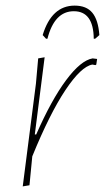

<svg xmlns="http://www.w3.org/2000/svg" viewBox="-20 -660 374 684"><path d="M144 -522 132 -535Q164 -640 246 -640Q288 -640 309 -614.5Q330 -589 334 -535L319 -522H314Q313 -620 243 -620Q174 -620 149 -522ZM139 -456 104 -181H109Q163 -304 215.5 -374.5Q268 -445 310 -452L326 -450L323 -430L320 -428L309 -430Q269 -423 213 -339Q157 -255 95 -103L85 0L61 4L108 -362L116 -452Z"/></svg>

Font: Alegreya Sans Thin
Style: Italic
Weight: 100
Italic angle: -7°
Designer: Juan Pablo del Peral
Foundry: Huerta Tipografica
Version: Version 2.007